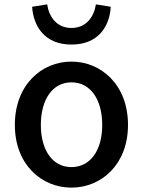

<svg xmlns="http://www.w3.org/2000/svg" viewBox="-20 -846 654 879"><path d="M307 13C443 13 566 -92 566 -274C566 -458 443 -564 307 -564C171 -564 48 -458 48 -274C48 -92 171 13 307 13ZM307 -81C221 -81 167 -158 167 -274C167 -391 221 -469 307 -469C394 -469 448 -391 448 -274C448 -158 394 -81 307 -81ZM307 -642C431 -642 482 -726 487 -815L419 -826C411 -771 376 -718 307 -718C238 -718 204 -771 196 -826L127 -815C133 -726 184 -642 307 -642Z"/></svg>

Font: Genne Gothic Medium
Style: Regular
Weight: 500
Designer: Ryoko NISHIZUKA (kana & ideographs); Paul D. Hunt (Latin, Greek & Cyrillic); Wenlong ZHANG (bopomofo); Sandoll Communica
Foundry: Adobe Systems Incorporated
Version: Version 1.004;PS 1.004;hotconv 16.6.51;makeotf.lib2.5.65220